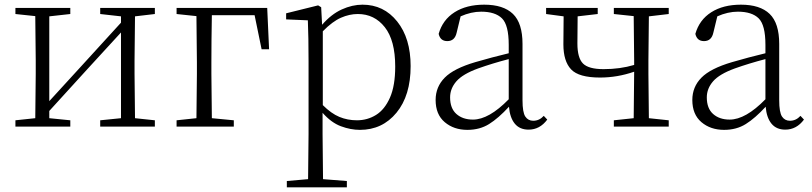

<svg xmlns="http://www.w3.org/2000/svg" viewBox="-20 -542 3475 822"><path d="M409 -482V-508H643V-482L558 -472L556 -283V-226L558 -36L643 -27V0H409V-27L498 -36V-403L354 -246L191 -67V-36L281 -27V0H46V-27L131 -36L133 -226V-283L131 -473L46 -482V-508H281V-482L191 -472V-109L331 -262L498 -445V-472Z M736 -482V-508H1124L1132 -331H1100L1070 -477H887Q885 -367 885 -275V-226L887 -36L981 -27V0H736V-27L821 -36L823 -226V-275L821 -473Z M1521 14Q1481 14 1439.5 -1.5Q1398 -17 1361 -59V32L1363 225L1465 233V260H1208V233L1299 225L1301 32V-278Q1301 -382 1298 -455L1205 -459V-485L1342 -519L1355 -511L1359 -436Q1398 -481 1443 -501.5Q1488 -522 1532 -522Q1623 -522 1680.5 -450Q1738 -378 1738 -259Q1738 -133 1677.5 -59.5Q1617 14 1521 14ZM1362 -408V-92Q1398 -56 1433 -41.5Q1468 -27 1508 -27Q1553 -27 1590 -50Q1627 -73 1649.5 -124Q1672 -175 1672 -257Q1672 -369 1627.5 -425.5Q1583 -482 1512 -482Q1476 -482 1439.5 -466Q1403 -450 1362 -408Z M2243 13Q2205 13 2184 -12.5Q2163 -38 2159 -85Q2114 -36 2074 -11Q2034 14 1981 14Q1923 14 1884 -19Q1845 -52 1845 -114Q1845 -170 1884 -209.5Q1923 -249 2015 -276Q2087 -297 2158 -314V-350Q2158 -435 2129 -463.5Q2100 -492 2040 -492Q1997 -492 1952 -472L1935 -402Q1927 -366 1895 -366Q1865 -366 1858 -397Q1875 -457 1926 -489.5Q1977 -522 2053 -522Q2135 -522 2176 -482.5Q2217 -443 2217 -354V-113Q2217 -61 2229 -43Q2241 -25 2263 -25Q2289 -25 2308 -46L2323 -30Q2291 13 2243 13ZM2158 -117V-289Q2089 -271 2027 -249Q1961 -225 1934 -194Q1907 -163 1907 -125Q1907 -78 1934 -54Q1961 -30 2005 -30Q2073 -30 2158 -117Z M2608 -482V-508H2843V-482L2758 -472L2756 -283V-226L2758 -36L2843 -27V0H2608V-27L2693 -36L2695 -233V-235Q2623 -210 2549 -210Q2458 -210 2425 -245Q2392 -280 2392 -352L2393 -472L2318 -482V-508H2539V-482L2453 -472Q2452 -421 2452 -356Q2452 -294 2476 -270Q2500 -246 2564 -246Q2635 -246 2695 -264V-283L2693 -473Z M3342 13Q3304 13 3283 -12.5Q3262 -38 3258 -85Q3213 -36 3173 -11Q3133 14 3080 14Q3022 14 2983 -19Q2944 -52 2944 -114Q2944 -170 2983 -209.5Q3022 -249 3114 -276Q3186 -297 3257 -314V-350Q3257 -435 3228 -463.5Q3199 -492 3139 -492Q3096 -492 3051 -472L3034 -402Q3026 -366 2994 -366Q2964 -366 2957 -397Q2974 -457 3025 -489.5Q3076 -522 3152 -522Q3234 -522 3275 -482.5Q3316 -443 3316 -354V-113Q3316 -61 3328 -43Q3340 -25 3362 -25Q3388 -25 3407 -46L3422 -30Q3390 13 3342 13ZM3257 -117V-289Q3188 -271 3126 -249Q3060 -225 3033 -194Q3006 -163 3006 -125Q3006 -78 3033 -54Q3060 -30 3104 -30Q3172 -30 3257 -117Z"/></svg>

Font: Minh Nguyen ExtraLight
Style: Regular
Weight: 250
Designer: Ryoko NISHIZUKA 西塚涼子 (kana & ideographs); Frank Grießhammer (Latin, Greek & Cyrillic); Wenlong ZHANG 张文龙 (bopomofo); San
Foundry: Adobe
Version: Version 1.100;July 7, 2023;FontCreator 14.0.0.2814 64-bit